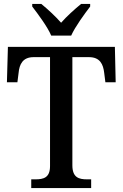

<svg xmlns="http://www.w3.org/2000/svg" viewBox="-20 -951 621 971"><path d="M239 -771H340C360 -816 407 -880 436 -918V-931H390C358 -905 317 -868 289 -836C261 -868 221 -905 189 -931H143V-918C172 -880 220 -816 239 -771ZM138 0H441V-44H420C379 -44 346 -53 346 -115V-662H430C486 -662 502 -626 507 -582L513 -535H565L561 -714H20L15 -535H68L74 -582C78 -626 95 -662 150 -662H233V-111C233 -52 200 -44 159 -44H138Z"/></svg>

Font: Noto Serif Myanmar SemiCondensed Medium
Style: Regular
Weight: 500
Width: 4
Designer: Ben Mitchell and the Monotype Design Team
Foundry: Monotype Imaging Inc.
Version: Version 2.106